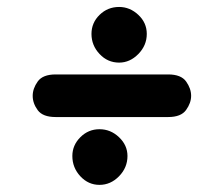

<svg xmlns="http://www.w3.org/2000/svg" viewBox="-20 -600 618 552"><path d="M140 -263.5Q103 -263.5 88.5 -283.2Q74 -303 74 -324.5Q74 -345.5 88.5 -365.8Q103 -386 140 -386H463.5Q500.5 -386 515 -365.8Q529.5 -345.5 529.5 -324.5Q529.5 -304 515 -283.8Q500.5 -263.5 463.5 -263.5ZM266 -68.5Q234 -68.5 211 -93.2Q188 -118 188 -151.5Q188 -182.5 211 -205.5Q234 -228.5 266 -228.5Q298 -228.5 322.2 -205.5Q346.5 -182.5 346.5 -151.5Q346.5 -118 322.2 -93.2Q298 -68.5 266 -68.5ZM322.5 -420Q289.5 -420 266.2 -444.8Q243 -469.5 243 -502.5Q243 -534.5 266.2 -557.2Q289.5 -580 322.5 -580Q353.5 -580 377.8 -557.2Q402 -534.5 402 -502.5Q402 -469.5 377.8 -444.8Q353.5 -420 322.5 -420Z"/></svg>

Font: Edu AU VIC WA NT Pre
Style: Bold
Weight: 700
Designer: Tina and Corey Anderson, Eben Sorkin, Mirko Velimirovic
Foundry: Google for Education
Version: Version 1.001